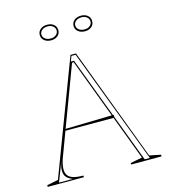

<svg xmlns="http://www.w3.org/2000/svg" viewBox="-130 -1015 983 1118"><g transform="rotate(-15 361.0 -456.5)"><path d="M18 0V-10L86 -24L345 -708H378L636 -24L704 -10V0H521V-9L592 -23L352 -662H342L151 -152Q142 -130 137.5 -109.5Q133 -89 133 -74Q133 -53 143 -38.5Q153 -24 175.5 -17Q198 -10 236 -10V0ZM192 -289V-299L498 -306V-289ZM605 -9H636L374 -701H349L337 -670H356ZM88 -7H172Q147 -16 134.5 -30.5Q122 -45 122 -70Q122 -83 125 -96.5Q128 -110 135 -129ZM463 -913Q487 -913 502.5 -900Q518 -887 518 -866Q518 -845 502.5 -832Q487 -819 463 -819Q438 -819 422 -832Q406 -845 406 -866Q406 -887 422 -900Q438 -913 463 -913ZM463 -830Q483 -830 495.5 -840.5Q508 -851 508 -866Q508 -882 495.5 -892.5Q483 -903 463 -903Q442 -903 429 -892.5Q416 -882 416 -866Q416 -851 429 -840.5Q442 -830 463 -830ZM259 -913Q283 -913 298.5 -900Q314 -887 314 -866Q314 -845 298.5 -832Q283 -819 259 -819Q234 -819 218 -832Q202 -845 202 -866Q202 -887 218 -900Q234 -913 259 -913ZM259 -830Q279 -830 291.5 -840.5Q304 -851 304 -866Q304 -882 291.5 -892.5Q279 -903 259 -903Q238 -903 225 -892.5Q212 -882 212 -866Q212 -851 225 -840.5Q238 -830 259 -830Z"/></g></svg>

Font: Kalnia Glaze Thin ExtraLight
Style: Regular
Weight: 250
Version: Version 1.110